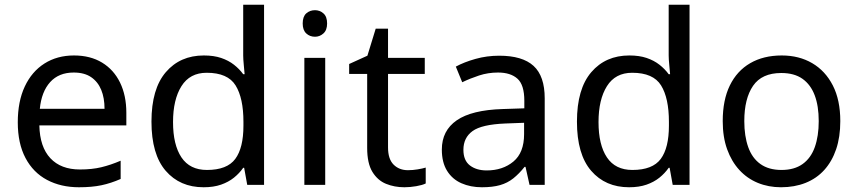

<svg xmlns="http://www.w3.org/2000/svg" viewBox="-20 -780 3619 810"><path d="M292 -546Q361 -546 410.5 -516Q460 -486 486.5 -431.5Q513 -377 513 -304V-251H146Q148 -160 192.5 -112.5Q237 -65 317 -65Q368 -65 407.5 -74.5Q447 -84 489 -102V-25Q448 -7 408 1.5Q368 10 313 10Q237 10 178.5 -21Q120 -52 87.5 -113.5Q55 -175 55 -264Q55 -352 84.5 -415Q114 -478 167.5 -512Q221 -546 292 -546ZM291 -474Q228 -474 191.5 -433.5Q155 -393 148 -321H421Q421 -367 407 -401Q393 -435 364.5 -454.5Q336 -474 291 -474Z M839 10Q739 10 679 -59.5Q619 -129 619 -267Q619 -405 679.5 -475.5Q740 -546 840 -546Q882 -546 913 -535.5Q944 -525 967 -507Q990 -489 1006 -467H1012Q1011 -480 1008.5 -505.5Q1006 -531 1006 -546V-760H1094V0H1023L1010 -72H1006Q990 -49 967 -30.5Q944 -12 912.5 -1Q881 10 839 10ZM853 -63Q938 -63 972.5 -109.5Q1007 -156 1007 -250V-266Q1007 -366 974 -419.5Q941 -473 852 -473Q781 -473 745.5 -416.5Q710 -360 710 -265Q710 -169 745.5 -116Q781 -63 853 -63Z M1352 -536V0H1264V-536ZM1309 -737Q1329 -737 1344.5 -723.5Q1360 -710 1360 -681Q1360 -653 1344.5 -639Q1329 -625 1309 -625Q1287 -625 1272 -639Q1257 -653 1257 -681Q1257 -710 1272 -723.5Q1287 -737 1309 -737Z M1701 -62Q1721 -62 1742 -65.5Q1763 -69 1776 -73V-6Q1762 1 1736 5.5Q1710 10 1686 10Q1644 10 1608.5 -4.5Q1573 -19 1551 -55Q1529 -91 1529 -156V-468H1453V-510L1530 -545L1565 -659H1617V-536H1772V-468H1617V-158Q1617 -109 1640.5 -85.5Q1664 -62 1701 -62Z M2086 -545Q2184 -545 2231 -502Q2278 -459 2278 -365V0H2214L2197 -76H2193Q2170 -47 2145.5 -27.5Q2121 -8 2089.5 1Q2058 10 2013 10Q1965 10 1926.5 -7Q1888 -24 1866 -59.5Q1844 -95 1844 -149Q1844 -229 1907 -272.5Q1970 -316 2101 -320L2192 -323V-355Q2192 -422 2163 -448Q2134 -474 2081 -474Q2039 -474 2001 -461.5Q1963 -449 1930 -433L1903 -499Q1938 -518 1986 -531.5Q2034 -545 2086 -545ZM2112 -259Q2012 -255 1973.5 -227Q1935 -199 1935 -148Q1935 -103 1962.5 -82Q1990 -61 2033 -61Q2101 -61 2146 -98.5Q2191 -136 2191 -214V-262Z M2634 10Q2534 10 2474 -59.5Q2414 -129 2414 -267Q2414 -405 2474.5 -475.5Q2535 -546 2635 -546Q2677 -546 2708 -535.5Q2739 -525 2762 -507Q2785 -489 2801 -467H2807Q2806 -480 2803.5 -505.5Q2801 -531 2801 -546V-760H2889V0H2818L2805 -72H2801Q2785 -49 2762 -30.5Q2739 -12 2707.5 -1Q2676 10 2634 10ZM2648 -63Q2733 -63 2767.5 -109.5Q2802 -156 2802 -250V-266Q2802 -366 2769 -419.5Q2736 -473 2647 -473Q2576 -473 2540.5 -416.5Q2505 -360 2505 -265Q2505 -169 2540.5 -116Q2576 -63 2648 -63Z M3525 -269Q3525 -202 3507.5 -150.5Q3490 -99 3457.5 -63Q3425 -27 3378.5 -8.5Q3332 10 3275 10Q3222 10 3177 -8.5Q3132 -27 3099 -63Q3066 -99 3047.5 -150.5Q3029 -202 3029 -269Q3029 -358 3059 -419.5Q3089 -481 3145 -513.5Q3201 -546 3278 -546Q3351 -546 3406.5 -513.5Q3462 -481 3493.5 -419.5Q3525 -358 3525 -269ZM3120 -269Q3120 -206 3136.5 -159.5Q3153 -113 3188 -88Q3223 -63 3277 -63Q3331 -63 3366 -88Q3401 -113 3417.5 -159.5Q3434 -206 3434 -269Q3434 -333 3417 -378Q3400 -423 3365.5 -447.5Q3331 -472 3276 -472Q3194 -472 3157 -418Q3120 -364 3120 -269Z"/></svg>

Font: Noto Sans Gurmukhi
Style: Regular
Weight: 400
Designer: Jelle Bosma - Monotype Design Team
Foundry: Monotype Imaging Inc.
Version: Version 2.003